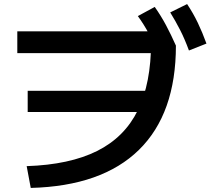

<svg xmlns="http://www.w3.org/2000/svg" viewBox="-20 -875 1040 943"><path d="M111 -59Q322 -66 457 -133.5Q592 -201 657 -333.5Q722 -466 722 -668L781 -614H65V-721H805L844 -651Q844 -317 662.5 -139Q481 39 131 48ZM116 -325V-429H757V-325ZM757 -612Q733 -668 710 -711.5Q687 -755 657 -796L740 -841Q771 -797 795.5 -751Q820 -705 844 -651ZM908 -627Q887 -684 864.5 -728Q842 -772 816 -814L899 -855Q929 -810 951.5 -763Q974 -716 994 -661Z"/></svg>

Font: M PLUS 1 SemiBold
Style: Regular
Weight: 600
Designer: Coji Morishita
Foundry: UNDERFOREST DESIGN
Version: Version 1.001